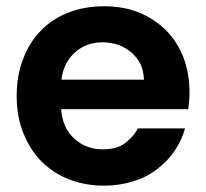

<svg xmlns="http://www.w3.org/2000/svg" viewBox="-20 -583 657 612"><path d="M307.1 -448.2Q255.9 -448.2 220.2 -417Q182.6 -384.3 175.8 -329.1H439Q437.5 -357.4 428.2 -377.9Q419.4 -397 398.9 -416Q379.4 -431.6 357.9 -439.9Q330.6 -448.2 307.1 -448.2ZM33.2 -276.9Q33.2 -343.8 54.2 -396Q74.2 -449.2 110.8 -485.8Q146.5 -522.9 198.2 -543Q250 -563 311 -563Q373 -563 420.9 -543.9Q469.2 -524.9 507.8 -487.8Q544.4 -451.2 564 -401.9Q584 -350.1 584 -289.1Q584 -271 583 -262.2L580.1 -234.9H174.8Q179.2 -174.3 217.8 -140.1Q255.4 -106.9 308.1 -106.9Q353 -106.9 378.9 -127Q407.7 -148.9 418.9 -173.8H569.8Q559.1 -135.3 537.1 -103Q516.1 -71.3 481 -43.9Q447.3 -18.1 404.8 -4.9Q359.9 8.8 311 8.8Q252 8.8 200.2 -11.2Q149.9 -30.8 111.8 -68.8Q76.2 -104.5 54.2 -159.2Q33.2 -211.4 33.2 -276.9Z"/></svg>

Font: PoppinsZ SemiBold
Style: Regular
Weight: 600
Designer: Ninad Kale (Devanagari), Jonny Pinhorn (Latin)
Foundry: Indian Type Foundry
Version: Version 3.002;FEAKit 1.0